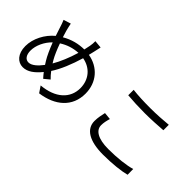

<svg xmlns="http://www.w3.org/2000/svg" viewBox="-25 -1395 2049 2049"><g transform="rotate(45 1000.0 -370.0)"><path d="M406 -321C383 -360 354 -427 330 -495C394 -536 464 -559 541 -563C511 -461 468 -358 426 -288C419 -299 412 -310 406 -321ZM236 -113C191 -113 162 -153 162 -219C162 -296 203 -386 268 -448C297 -373 328 -303 356 -258C364 -245 372 -232 380 -220C336 -162 285 -113 236 -113ZM581 -779C582 -757 579 -724 575 -704C571 -681 566 -657 560 -633C474 -632 390 -612 306 -563C297 -591 289 -616 283 -639C276 -666 268 -699 263 -726L180 -700C192 -674 202 -643 212 -611C221 -582 231 -551 242 -520C152 -446 89 -327 89 -214C89 -97 153 -34 228 -34C302 -34 363 -83 424 -157C439 -137 455 -119 471 -101L533 -152C512 -172 491 -196 472 -221C528 -303 580 -432 617 -558C743 -536 823 -439 823 -311C823 -159 708 -50 502 -32L550 39C762 10 903 -111 903 -308C903 -478 794 -600 635 -627C641 -650 646 -672 651 -694C656 -713 662 -747 668 -771Z M1237 -619C1316 -612 1400 -608 1499 -608C1590 -608 1699 -615 1766 -620V-702C1695 -695 1594 -688 1499 -688C1400 -688 1309 -692 1237 -701V-619ZM1196 -309C1187 -268 1176 -222 1176 -170C1176 -46 1293 20 1494 20C1635 20 1761 5 1832 -14L1831 -100C1756 -77 1629 -62 1492 -62C1334 -62 1258 -114 1258 -188C1258 -225 1266 -261 1278 -301L1196 -309Z"/></g></svg>

Font: Source Han Sans KR Regular
Style: Regular
Weight: 400
Designer: Ryoko NISHIZUKA (kana & ideographs); Paul D. Hunt (Latin, Greek & Cyrillic); Wenlong ZHANG (bopomofo); Sandoll Communica
Foundry: Adobe Systems Incorporated
Version: Version 1.004;PS 1.004;hotconv 1.0.82;makeotf.lib2.5.63406